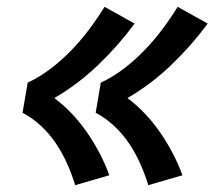

<svg xmlns="http://www.w3.org/2000/svg" viewBox="-20 -626 640 562"><path d="M414 -84Q404 -117 390 -148Q376 -179 357.5 -206.5Q339 -234 314.5 -257Q290 -280 260 -296L275 -384Q311 -401 343 -425.5Q375 -450 403 -479Q431 -508 455 -540Q479 -572 500 -606L588 -557Q540 -492 481 -435.5Q422 -379 353 -339Q381 -318 405 -292.5Q429 -267 449 -238Q469 -209 485.5 -177.5Q502 -146 514 -113ZM200 -84Q190 -117 176 -148Q162 -179 143.5 -206.5Q125 -234 100.5 -257Q76 -280 46 -296L61 -384Q97 -401 129 -425.5Q161 -450 189 -479Q217 -508 241 -540Q265 -572 286 -606L374 -557Q326 -492 267 -435.5Q208 -379 139 -339Q167 -318 191 -292.5Q215 -267 235 -238Q255 -209 271.5 -177.5Q288 -146 300 -113Z"/></svg>

Font: Iosevka Etoile XBdObl
Style: Regular
Weight: 800
Italic angle: -9°
Designer: Belleve Invis
Foundry: Belleve Invis
Version: Version 15.5.2; ttfautohint (v1.8.4)